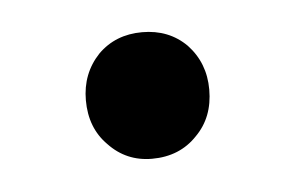

<svg xmlns="http://www.w3.org/2000/svg" viewBox="-27 -325 284 186"><g transform="rotate(-5 115.5 -232.5)"><path d="M115 -171Q90 -171 73 -189Q56 -206 56 -233Q56 -259 73 -277Q90 -294 116 -294Q142 -294 159 -277Q176 -259 176 -233Q176 -206 159 -189Q142 -171 115 -171Z"/></g></svg>

Font: Shafarik
Style: Regular
Weight: 400
Version: Version 1.001; ttfautohint (v1.8.4.7-5d5b)